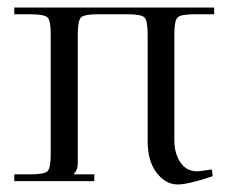

<svg xmlns="http://www.w3.org/2000/svg" viewBox="-20 -482 608 511"><path d="M444 -391V-109Q444 -74 460 -50Q476 -26 505 -26Q506 -26 509.5 -26.5Q513 -27 515 -27L544 -31L546 -13Q480 9 453 9Q421 9 397 -22Q373 -53 373 -106V-391Q373 -427 364.5 -435.5Q356 -444 320 -444H240Q204 -444 195.5 -435.5Q187 -427 187 -391V-46Q187 -30 177 -20V-18H231V0H18V-18H62Q98 -18 106.5 -26.5Q115 -35 115 -71V-391Q115 -427 106.5 -435.5Q98 -444 62 -444H18V-462H550V-444H497Q461 -444 452.5 -435.5Q444 -427 444 -391Z"/></svg>

Font: Foglihten068fMac
Style: Regular
Weight: 500
Designer: gluk (gluksza@wp.pl)
Foundry: gluk (gluksza@wp.pl)
Version: Version 0.68